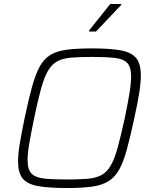

<svg xmlns="http://www.w3.org/2000/svg" viewBox="-20 -940 768 968"><path d="M316 8Q225 8 171 -2Q117 -12 94 -40.5Q71 -69 71 -126Q71 -164 80 -217.5Q89 -271 104 -344Q124 -439 141.5 -502.5Q159 -566 180.5 -605Q202 -644 234.5 -663.5Q267 -683 317.5 -689.5Q368 -696 444 -696Q536 -696 589.5 -686Q643 -676 666.5 -647Q690 -618 690 -560Q690 -522 681.5 -469Q673 -416 657 -344Q637 -251 620 -188Q603 -125 581.5 -86Q560 -47 527 -26.5Q494 -6 443.5 1Q393 8 316 8ZM315 -35Q377 -35 419.5 -38.5Q462 -42 490 -56.5Q518 -71 537.5 -104Q557 -137 573 -195Q589 -253 609 -344Q624 -417 632.5 -468Q641 -519 641 -554Q641 -602 621.5 -622.5Q602 -643 559 -648Q516 -653 446 -653Q383 -653 340.5 -649.5Q298 -646 270 -631.5Q242 -617 222.5 -584Q203 -551 187 -493Q171 -435 152 -344Q137 -270 128 -219Q119 -168 119 -133Q119 -86 138.5 -65.5Q158 -45 201 -40Q244 -35 315 -35ZM429 -781V-786L536 -920H591V-915L464 -781Z"/></svg>

Font: Saira ExtraLight
Style: Italic
Weight: 200
Italic angle: -12°
Designer: Hector Gatti with collaboration of the Omnibus-Type team
Foundry: Omnibus-Type
Version: Version 1.100; ttfautohint (v1.8.3)